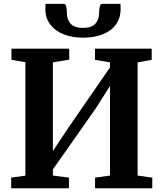

<svg xmlns="http://www.w3.org/2000/svg" viewBox="-20 -1002 870 1022"><path d="M39.5 0V-56.5L115 -67V-671L41 -683.5V-743H348.5V-684.5L261.5 -670V-198L344 -322L565.5 -643V-670L485.5 -683.5V-743H787.5V-683.5L712.5 -670V-67.5L790.5 -56.5V0H486V-56.5L565.5 -67.5V-544.5L490 -425.5L261.5 -100V-67.5L347 -56.5V0ZM318.5 -981.5Q330 -981.5 333 -964.8Q336 -948 336 -933.5Q336 -897 356.5 -875.2Q377 -853.5 422 -853.5Q466.5 -853.5 487 -875.2Q507.5 -897 507.5 -933.5Q507.5 -948 510.8 -964.8Q514 -981.5 524.5 -981.5H621Q621.5 -975 621.8 -968.2Q622 -961.5 622 -954.5Q622 -905 596.5 -870.8Q571 -836.5 526 -819Q481 -801.5 421.5 -801.5Q364.5 -801.5 319.2 -819.2Q274 -837 247.8 -871.2Q221.5 -905.5 221.5 -954.5Q221.5 -961.5 222 -968.2Q222.5 -975 222.5 -981.5Z"/></svg>

Font: Merriweather 28pt
Style: Bold
Weight: 700
Version: Version 2.100